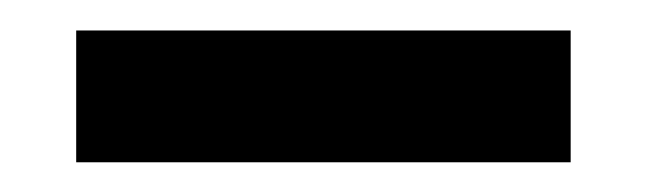

<svg xmlns="http://www.w3.org/2000/svg" viewBox="-20 -436 424 126"><path d="M30 -329.5V-416H354.5V-329.5Z"/></svg>

Font: Big Shoulders Stencil Text SemiBold
Style: Regular
Weight: 600
Designer: Patric King
Foundry: XO Type Co
Version: Version 1.000